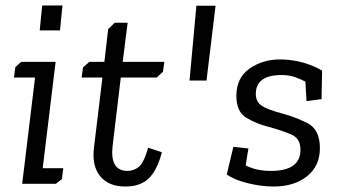

<svg xmlns="http://www.w3.org/2000/svg" viewBox="-20 -671 1246 701"><path d="M125 -560 134 -651H208L199 -560ZM36 -426 57 -445H183L136 -57H211L206 -17L184 0H61L108 -388H31Z M283 -425 306 -445H361L375 -565L399 -588H446L428 -445H580L575 -409L552 -388H421L391 -137Q381 -47 446 -47Q468 -47 486.5 -61.5Q505 -76 521 -132L571 -115Q554 -50 523.5 -20Q493 10 438 10Q376 10 345.5 -28Q315 -66 323 -131L354 -388H278Z M734 -377H672L697 -650H767Z M969 -47Q1077 -47 1077 -124Q1077 -165 1044.5 -179.5Q1012 -194 960 -208Q916 -219 879.5 -241Q843 -263 843 -321Q843 -387 891 -420.5Q939 -454 1002 -454Q1047 -454 1088 -442Q1129 -430 1156 -413L1154 -309L1099 -302L1095 -373Q1076 -383 1055.5 -390Q1035 -397 1008 -397Q914 -397 914 -328Q914 -298 937 -284Q960 -270 1009 -257Q1055 -245 1101.5 -222Q1148 -199 1148 -130Q1148 -65 1101 -27.5Q1054 10 979 10Q933 10 883.5 -2.5Q834 -15 808 -34L832 -135L887 -129L877 -67Q916 -47 969 -47Z"/></svg>

Font: Zilla Slab Regular
Style: Italic
Weight: 400
Italic angle: -6°
Designer: Typotheque.com
Foundry: Typotheque type foundry
Version: Version 1.1; 2017; ttfautohint (v1.6)